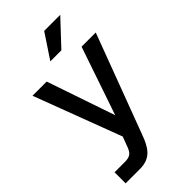

<svg xmlns="http://www.w3.org/2000/svg" viewBox="-282 -807 1082 1082"><g transform="rotate(-45 259.0 -266.0)"><path d="M29 200H144C231 200 262 146 289 72L511 -520H398L259 -113L120 -520H7L204 2L186 50C170 96 158 112 109 112H29ZM215 -586H303L440 -732H312Z"/></g></svg>

Font: Aspekta 500
Style: Regular
Weight: 500
Designer: Ivo Dolenc
Version: Version 2.100